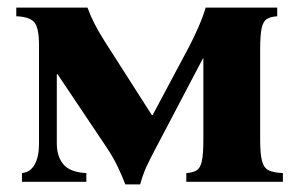

<svg xmlns="http://www.w3.org/2000/svg" viewBox="-20 -480 790 507"><path d="M667 -110Q667 -73 672 -54.5Q677 -36 690 -30Q703 -24 727 -23V0H472V-23Q489 -24 499 -30Q509 -36 513 -54.5Q517 -73 517 -110V-326H516L392 -90Q376 -60 367 -40.5Q358 -21 350 7H311Q301 -19 289.5 -42.5Q278 -66 262 -90L132 -284H130V-101Q130 -67 147.5 -46Q165 -25 208 -23V0H38V-23Q60 -25 71.5 -45.5Q83 -66 83 -100V-360Q83 -409 69.5 -422.5Q56 -436 23 -437V-460H211Q219 -438 229.5 -417.5Q240 -397 257 -370L381 -176H383L480 -358Q491 -379 504 -408.5Q517 -438 523 -460H712V-437Q695 -436 685 -430Q675 -424 671 -406Q667 -388 667 -350Z"/></svg>

Font: Bona Nova SC
Style: Bold
Weight: 700
Designer: Mateusz Machalski
Foundry: Capitalics
Version: Version 4.001; ttfautohint (v1.8.4.7-5d5b)